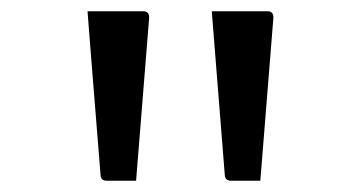

<svg xmlns="http://www.w3.org/2000/svg" viewBox="-20 -770 640 340"><path d="M221 -450H169Q158 -450 158 -461L143 -648Q141 -674 139 -698.5Q137 -723 135 -750H234Q245 -750 244 -737ZM441 -450H389Q378 -450 378 -461L355 -750H454Q465 -750 464 -737Z"/></svg>

Font: Recursive Sn Lnr St Lt
Style: Regular
Weight: 300
Version: Version 1.079;hotconv 1.0.112;makeotfexe 2.5.65598; ttfautoh